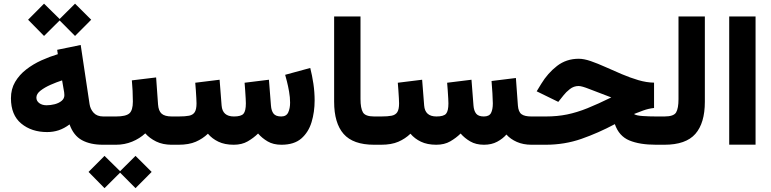

<svg xmlns="http://www.w3.org/2000/svg" viewBox="-20 -775 4130 1028"><path d="M215.8 -755.4 299.3 -673.3 381.8 -755.4 468.3 -669.4 381.8 -582.5 299.3 -665.5 215.8 -582.5 130.4 -669.4ZM531.2 0Q463.4 0 418.5 -24.7Q373.5 -49.3 352.5 -108.9Q323.7 -87.4 294.4 -77.6Q265.1 -67.9 232.4 -67.9Q148.9 -67.9 93.8 -113.5Q38.6 -159.2 38.6 -249Q38.6 -298.3 61 -336.4Q83.5 -374.5 120.4 -403.1Q157.2 -431.6 201.4 -451.7Q245.6 -471.7 289.6 -484.9L286.1 -508.3L412.1 -534.2L459.5 -217.8Q463.4 -190.9 481.4 -171.1Q499.5 -151.4 533.2 -151.4H547.9V0ZM324.7 -265.6Q324.7 -272.5 323.5 -281.2Q322.3 -290 320.3 -299.3L312.5 -344.7Q283.7 -335.4 251.5 -321.3Q219.2 -307.1 197 -289.8Q174.8 -272.5 174.8 -252.4Q174.8 -234.4 190.2 -222.9Q205.6 -211.4 229.5 -211.4Q251 -211.4 272.9 -217Q294.9 -222.7 309.8 -234.9Q324.7 -247.1 324.7 -265.6Z M527.3 -151.4H601.1Q653.3 -151.4 672.4 -167.7Q691.4 -184.1 691.4 -231.4Q691.4 -260.7 689.9 -289.3Q688.5 -317.9 686 -344.7L815.9 -360.4L826.2 -215.8Q828.6 -181.2 845.5 -166.3Q862.3 -151.4 900.4 -151.4H910.6V0H899.4Q851.6 0 816.2 -17.3Q780.8 -34.7 757.8 -61Q728 -33.2 687.5 -16.6Q647 0 601.1 0H527.3ZM539.6 59.6 623 141.6 705.6 59.6 792 145.5 705.6 232.4 623 149.4 539.6 232.4 454.1 145.5Z M1231.4 0Q1183.1 0 1149.2 -16.4Q1115.2 -32.7 1093.3 -59.1Q1065.4 -32.2 1028.3 -16.1Q991.2 0 936 0H891.1V-151.4H937Q971.7 -151.4 992.4 -155.5Q1013.2 -159.7 1022.7 -174.6Q1032.2 -189.5 1032.2 -221.7Q1032.2 -229 1031.2 -248.8Q1030.3 -268.6 1028.6 -291.7Q1026.9 -314.9 1025.4 -332L1155.8 -348.1L1166.5 -210.4Q1170.9 -151.4 1232.4 -151.4Q1271 -151.4 1283.7 -166Q1296.4 -180.7 1296.4 -221.7Q1296.4 -228.5 1295.4 -248.3Q1294.4 -268.1 1292.7 -291.5Q1291 -314.9 1289.6 -332L1419.9 -348.1L1430.7 -210.4Q1432.6 -182.1 1444.6 -166.7Q1456.5 -151.4 1485.8 -151.4Q1513.2 -151.4 1523.2 -173.1Q1533.2 -194.8 1533.2 -225.6Q1533.2 -253.9 1527.8 -284.4Q1522.5 -314.9 1516.1 -339.6Q1509.8 -364.3 1506.8 -374.5L1641.1 -411.1Q1651.4 -371.1 1658 -326.4Q1664.6 -281.7 1664.6 -237.3Q1664.6 -175.3 1648.2 -121.1Q1631.8 -66.9 1593.3 -33.4Q1554.7 0 1486.8 0Q1443.4 0 1413.1 -17.8Q1382.8 -35.6 1361.8 -60.1Q1337.4 -36.1 1306.2 -18.1Q1274.9 0 1231.4 0Z M1769 -687H1910.2V-244.6Q1910.2 -195.8 1923.1 -173.6Q1936 -151.4 1982.9 -151.4H1995.1V0H1982.9Q1870.6 0 1819.8 -57.9Q1769 -115.7 1769 -230.5Z M2571.3 0Q2528.3 0 2497.8 -17.8Q2467.3 -35.6 2446.3 -60.1Q2421.9 -36.1 2390.6 -18.1Q2359.4 0 2315.9 0Q2267.6 0 2233.6 -16.4Q2199.7 -32.7 2177.7 -59.1Q2149.9 -32.2 2112.8 -16.1Q2075.7 0 2020.5 0H1975.6V-151.4H2021.5Q2056.2 -151.4 2076.9 -155.5Q2097.7 -159.7 2107.2 -174.6Q2116.7 -189.5 2116.7 -221.7Q2116.7 -229 2115.7 -248.8Q2114.7 -268.6 2113 -291.7Q2111.3 -314.9 2109.9 -332L2240.2 -348.1L2251 -210.4Q2255.4 -151.4 2316.9 -151.4Q2355.5 -151.4 2368.2 -166Q2380.9 -180.7 2380.9 -221.7Q2380.9 -228.5 2379.9 -248.3Q2378.9 -268.1 2377.2 -291.5Q2375.5 -314.9 2374 -332L2504.4 -348.1L2515.1 -210.4Q2517.1 -182.1 2529.3 -166.7Q2541.5 -151.4 2570.3 -151.4Q2599.1 -151.4 2608.9 -169.9Q2618.7 -188.5 2618.7 -221.7Q2618.7 -239.3 2616.5 -275.4Q2614.3 -311.5 2611.8 -341.3L2742.2 -357.4L2752.9 -210.4Q2755.4 -176.3 2772 -163.8Q2788.6 -151.4 2824.7 -151.4H2839.4V0H2825.7Q2781.7 0 2747.3 -15.1Q2712.9 -30.3 2691.4 -54.7Q2671.9 -32.2 2641.8 -16.1Q2611.8 0 2571.3 0Z M3481.9 -332.5V-196.8Q3452.6 -193.8 3423.6 -183.3Q3394.5 -172.9 3374.5 -164.6Q3385.3 -156.2 3420.9 -153.8Q3456.5 -151.4 3494.1 -151.4H3521V0H3492.2Q3404.8 0 3349.4 -23.2Q3293.9 -46.4 3272 -110.4Q3183.1 -63 3093 -31.5Q3002.9 0 2901.4 0H2819.8V-151.4H2902.8Q2963.4 -151.4 3016.1 -162.1Q3068.8 -172.9 3125.2 -195.6Q3181.6 -218.3 3252.9 -253.4Q3177.2 -281.7 3136 -298.1Q3094.7 -314.5 3078.1 -314.5Q3052.2 -314.5 3031.2 -298.1Q3010.3 -281.7 2997.6 -265.1L2969.2 -229.5L2853.5 -286.1L2877.9 -326.2Q2912.6 -383.3 2962.4 -421.9Q3012.2 -460.4 3078.6 -460.4Q3106.4 -460.4 3143.1 -447.8Q3179.7 -435.1 3222.2 -416Q3264.6 -397 3309.3 -377.9Q3354 -358.9 3397.9 -345.9Q3441.9 -333 3481.9 -332.5Z M3501.5 -151.4H3537.6Q3587.4 -151.4 3600.1 -173.3Q3612.8 -195.3 3612.8 -244.1V-687H3753.9V-230Q3753.9 -116.2 3703.1 -58.1Q3652.3 0 3537.1 0H3501.5Z M4025.4 -687V-0.5H3884.3V-687Z"/></svg>

Font: Vazirmatn FD NL Black
Style: Regular
Weight: 900
Designer: Saber Rastikerdar
Foundry: Saber Rastikerdar
Version: Version 33.003